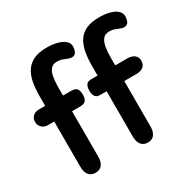

<svg xmlns="http://www.w3.org/2000/svg" viewBox="-146 -771 920 923"><g transform="rotate(-30 314.0 -309.5)"><path d="M80 -390H45Q25 -390 12 -378Q-1 -366 -1 -347Q-1 -328 12 -315.5Q25 -303 45 -303H80V-51Q80 -22 93 -6Q106 10 130 10Q154 10 166.5 -6Q179 -22 179 -51V-303H223Q248 -303 256 -314.5Q264 -326 264 -347Q264 -367 256 -378.5Q248 -390 223 -390H179V-435Q179 -467 183.5 -492Q188 -517 200 -531.5Q212 -546 235 -546Q252 -546 264.5 -541Q277 -536 287.5 -532Q298 -528 307 -527Q326 -527 332.5 -541.5Q339 -556 339 -571Q339 -589 324.5 -602Q310 -615 284.5 -622Q259 -629 226 -629Q182 -629 154 -616Q126 -603 109.5 -578.5Q93 -554 86.5 -520Q80 -486 80 -443ZM371 -390H335Q315 -390 307.5 -378Q300 -366 300 -347Q300 -328 307.5 -315.5Q315 -303 335 -303H371V-51Q371 -22 384 -6Q397 10 420 10Q444 10 456.5 -6Q469 -22 469 -51V-303H536Q561 -303 575 -314.5Q589 -326 589 -347Q589 -367 575 -378.5Q561 -390 536 -390H469V-435Q469 -467 473.5 -492Q478 -517 490 -531.5Q502 -546 526 -546Q542 -546 554.5 -541Q567 -536 577.5 -532Q588 -528 597 -527Q617 -527 623 -541.5Q629 -556 629 -571Q629 -589 615 -602Q601 -615 575.5 -622Q550 -629 517 -629Q473 -629 444.5 -616Q416 -603 400 -578.5Q384 -554 377.5 -520Q371 -486 371 -443Z"/></g></svg>

Font: Beiruti SemiBold
Style: Regular
Weight: 600
Designer: Arlette Boutros
Foundry: Boutros
Version: Version 1.41